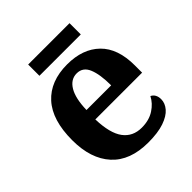

<svg xmlns="http://www.w3.org/2000/svg" viewBox="-190 -813 952 952"><g transform="rotate(-45 285.5 -337.5)"><path d="M306 10Q179 10 113 -62.5Q47 -135 47 -265Q47 -406 112 -477.5Q177 -549 295 -549Q404 -549 466.5 -488Q529 -427 529 -308V-257H201Q204 -157 238.5 -111Q273 -65 335 -65Q387 -65 423 -88.5Q459 -112 476 -146Q490 -139 496.5 -126.5Q503 -114 503 -97Q503 -69 482 -44.5Q461 -20 417.5 -5Q374 10 306 10ZM376 -321Q376 -398 358 -441Q340 -484 297 -484Q255 -484 230 -442.5Q205 -401 203 -321ZM158 -606V-685H448V-606Z"/></g></svg>

Font: Noto Serif Khojki
Style: Bold
Weight: 700
Version: Version 2.003